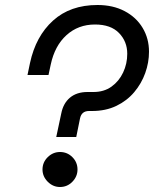

<svg xmlns="http://www.w3.org/2000/svg" viewBox="-20 -734 652 768"><path d="M205 -186 225 -280Q233 -321 260 -343.5Q287 -366 330 -366H354Q396 -366 426 -387.5Q456 -409 472.5 -444Q489 -479 489 -519Q489 -568 456 -602Q423 -636 360 -636Q293 -636 246 -593.5Q199 -551 183 -476L174 -434H90L100 -482Q123 -589 192 -651.5Q261 -714 370 -714Q432 -714 478.5 -689.5Q525 -665 550.5 -622.5Q576 -580 576 -527Q576 -484 561 -442Q546 -400 517 -365.5Q488 -331 445.5 -310.5Q403 -290 348 -290H336Q306 -290 300 -260L285 -186ZM220 14Q192 14 171 -7Q150 -28 150 -56Q150 -85 171 -105.5Q192 -126 220 -126Q249 -126 269.5 -105.5Q290 -85 290 -56Q290 -28 269.5 -7Q249 14 220 14Z"/></svg>

Font: Space Mono
Style: Italic
Weight: 400
Italic angle: -12°
Monospace: yes
Designer: Colophon Foundry + Benjamin Critton
Foundry: Colophon Foundry & Benjamin Critton
Version: Version 1.003; ttfautohint (v1.8.4.7-5d5b)